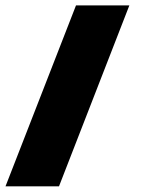

<svg xmlns="http://www.w3.org/2000/svg" viewBox="-88 -381 541 701"><path d="M384.3 -361.3H189.5L-67.9 299.3H127.4Z"/></svg>

Font: Estedad Black
Style: Regular
Weight: 900
Designer: Amin Abedi
Version: Version 7.3